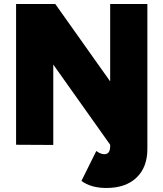

<svg xmlns="http://www.w3.org/2000/svg" viewBox="-20 -720 813 955"><path d="M509 215Q433 215 385 180L459 31Q468 38 478.5 42.5Q489 47 499 47Q528 47 528 7V-500H713V21Q713 112 659 163.5Q605 215 509 215ZM528 0 103 -599 255 -700 677 -105ZM60 0V-700H255L245 -529V1ZM528 0V-700H713V0Z"/></svg>

Font: Figtree Light Black
Style: Regular
Weight: 900
Version: Version 2.000